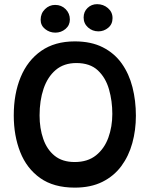

<svg xmlns="http://www.w3.org/2000/svg" viewBox="-20 -854 717 900"><path d="M330.5 25.5Q231.5 25.5 168.2 -19.5Q105 -64.5 74.8 -141.2Q44.5 -218 44.5 -313Q44.5 -414.5 77 -492.8Q109.5 -571 173.2 -615.5Q237 -660 330.5 -660Q407.5 -660 462 -632.2Q516.5 -604.5 550.8 -556.2Q585 -508 601 -445Q617 -382 617 -311.5Q617 -244 600.2 -183.2Q583.5 -122.5 548.8 -75.5Q514 -28.5 459.8 -1.5Q405.5 25.5 330.5 25.5ZM330 -94.5Q391 -94.5 430 -125.8Q469 -157 487.8 -208.5Q506.5 -260 506.5 -320Q506.5 -380.5 491 -435Q475.5 -489.5 438.8 -524Q402 -558.5 338 -558.5Q279.5 -558.5 241.2 -526Q203 -493.5 184.2 -438Q165.5 -382.5 165.5 -313Q165.5 -252.5 182.8 -202.8Q200 -153 236.2 -123.8Q272.5 -94.5 330 -94.5ZM441.5 -707Q413 -707 392.5 -725.5Q372 -744 372 -772Q372 -799 390.5 -816.8Q409 -834.5 435 -834.5Q464.5 -834.5 486 -816Q507.5 -797.5 507.5 -769Q507.5 -740.5 487.2 -723.8Q467 -707 441.5 -707ZM239.5 -701Q212.5 -701 191.5 -717.8Q170.5 -734.5 170.5 -761.5Q170.5 -791 190.8 -811Q211 -831 238.5 -831Q268 -831 287.8 -811Q307.5 -791 307.5 -762.5Q307.5 -735.5 287 -718.2Q266.5 -701 239.5 -701Z"/></svg>

Font: Grandstander Medium
Style: Regular
Weight: 500
Designer: Tyler Finck
Foundry: Etcetera Type Co
Version: Version 1.200; ttfautohint (v1.8.3)